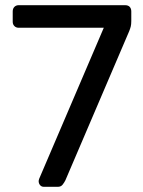

<svg xmlns="http://www.w3.org/2000/svg" viewBox="-20 -720 553 740"><path d="M149 0Q140 0 134.5 -6.5Q129 -13 129 -22Q129 -25 131 -31L380 -613H52Q42 -613 35.5 -619.5Q29 -626 29 -636V-676Q29 -687 35.5 -693.5Q42 -700 52 -700H462Q474 -700 480 -693.5Q486 -687 486 -676V-639Q486 -626 484 -618Q482 -610 478 -600L232 -25Q228 -17 221.5 -8.5Q215 0 203 0Z"/></svg>

Font: RubikRegular
Style: Regular
Weight: 400
Designer: Hubert and Fischer
Foundry: Hubert and Fischer
Version: Version 2.300;gftools[0.9.30]